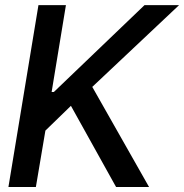

<svg xmlns="http://www.w3.org/2000/svg" viewBox="-20 -748 736 768"><path d="M13.7 0 133.8 -727.5H243.7L186.5 -379.9H195.3L558.1 -727.5H696.3L349.1 -400.4L576.2 0H444.3L263.7 -324.7L161.6 -225.6L123.5 0Z"/></svg>

Font: Inter Tight Medium
Style: Italic
Weight: 500
Italic angle: -9.39999°
Designer: Rasmus Andersson
Foundry: rsms
Version: Version 3.004